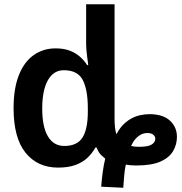

<svg xmlns="http://www.w3.org/2000/svg" viewBox="-20 -780 856 905"><path d="M457 100Q460 62 464.5 29Q469 -4 476 -32Q465 -41 456.5 -49.5Q448 -58 443 -67.5Q438 -77 435 -85H430Q415 -58 392.5 -36.5Q370 -15 336 -2.5Q302 10 254 10Q157 10 100.5 -60Q44 -130 44 -270Q44 -363 69 -426Q94 -489 139 -520.5Q184 -552 242 -552Q280 -552 308 -541.5Q336 -531 356.5 -513Q377 -495 391 -473H396Q396 -475 394.5 -485.5Q393 -496 391 -511Q389 -526 387.5 -542Q386 -558 386 -570V-760H520V-218Q520 -197 522 -179Q524 -161 529 -147Q542 -173 559.5 -191Q577 -209 597.5 -220.5Q618 -232 640.5 -237Q663 -242 687 -242Q750 -241 782 -210.5Q814 -180 814 -135Q814 -99 796 -68Q778 -37 736.5 -18.5Q695 0 622 0Q609 0 596 -1Q583 -2 573 -4Q568 19 565.5 47Q563 75 561 105ZM283 -92Q344 -92 369 -132Q394 -172 394 -253V-269Q394 -357 370 -403Q346 -449 281 -449Q232 -449 205.5 -401.5Q179 -354 179 -268Q179 -182 206 -137Q233 -92 283 -92ZM634 -88Q677 -88 694.5 -98.5Q712 -109 712 -126Q712 -137 702.5 -145Q693 -153 675 -153Q658 -153 644 -145.5Q630 -138 618.5 -125Q607 -112 598 -92Q606 -90 615.5 -89Q625 -88 634 -88Z"/></svg>

Font: Noto Sans Display SemiBold
Style: Regular
Weight: 600
Designer: Monotype Design Team
Foundry: Monotype Imaging Inc.
Version: Version 2.003